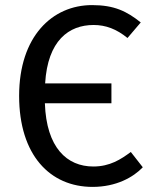

<svg xmlns="http://www.w3.org/2000/svg" viewBox="-20 -721 600 753"><path d="M55 -345C55 -113 176 12 343 12C436 12 503 -26 540 -65L493 -125C454 -96 411 -68 346 -68C243 -68 162 -141 156 -316H417V-394H157C167 -562 250 -623 347 -623C395 -623 437 -607 480 -572L532 -633C477 -677 428 -701 341 -701C185 -701 55 -578 55 -345Z"/></svg>

Font: FiraGO Unicode
Style: Regular
Weight: 400
Designer: bBox Type
Foundry: bBox Type GmbH
Version: Version 1.001;PS 001.001;hotconv 1.0.88;makeotf.lib2.5.64775